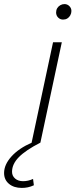

<svg xmlns="http://www.w3.org/2000/svg" viewBox="-139 -699 370 941"><path d="M170 -603Q156 -603 146 -613Q136 -623 136 -638Q136 -650 141.5 -659Q147 -668 156.5 -673.5Q166 -679 177 -679Q191 -679 201 -669Q211 -659 211 -645Q211 -634 205.5 -624Q200 -614 191 -608.5Q182 -603 170 -603ZM-32 222Q-71 222 -95 202Q-119 182 -119 149Q-119 108 -83 68Q-47 28 17 0H16L121 -492H164L59 0Q-13 37 -46.5 71Q-80 105 -80 143Q-80 163 -65 176Q-50 189 -26 189Q-1 189 23 178L27 209Q12 216 -2.5 219Q-17 222 -32 222Z"/></svg>

Font: Red Hat Display
Style: Italic
Weight: 300
Italic angle: -12°
Designer: Pentagram, MCKL
Foundry: Pentagram, MCKL
Version: Version 1.023